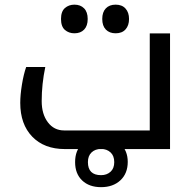

<svg xmlns="http://www.w3.org/2000/svg" viewBox="-20 -625 818 805"><path d="M252 0Q165.5 0 115.2 -52Q64.9 -104 64.9 -193.8Q64.9 -227.1 72 -270.5Q79.1 -314 89.8 -344.2H169.9Q154.8 -272 154.8 -201.2Q154.8 -146.5 180.7 -112.3Q206.5 -78.1 249 -78.1H607.9V-484.9H692.9V0ZM464.8 -485.4Q439 -485.4 423.8 -501Q408.7 -516.6 408.7 -545.4Q408.7 -574.2 423.6 -589.8Q438.5 -605.5 464.8 -605.5Q491.7 -605.5 506.3 -589.1Q521 -572.8 521 -545.4Q521 -518.1 506.3 -501.7Q491.7 -485.4 464.8 -485.4ZM292 -485.4Q268.6 -485.4 252.2 -499.5Q235.8 -513.7 235.8 -545.4Q235.8 -577.1 252.2 -591.3Q268.6 -605.5 292 -605.5Q317.4 -605.5 332.5 -590.1Q347.7 -574.7 347.7 -545.4Q347.7 -516.6 332.8 -501Q317.9 -485.4 292 -485.4ZM403.8 109.4Q427.7 109.4 443.4 95.2Q459 81.1 459 54.7Q459 28.3 443.4 13.9Q427.7 -0.5 403.8 -0.5Q379.4 -0.5 364 13.9Q348.6 28.3 348.6 54.7Q348.6 109.4 403.8 109.4ZM403.8 159.7Q354 159.7 324.5 131.6Q294.9 103.5 294.9 54.7Q294.9 5.4 324.7 -22.5Q354.5 -50.3 403.8 -50.3Q454.1 -50.3 484.9 -21.7Q515.6 6.8 515.6 53.7Q515.6 102.1 484.9 130.9Q454.1 159.7 403.8 159.7Z"/></svg>

Font: DroidArabicKufi
Style: Regular
Weight: 400
Designer: Pascal Zoghbi
Foundry: Ascender Corporation
Version: Version 1.00; ttfautohint (v1.4.1)